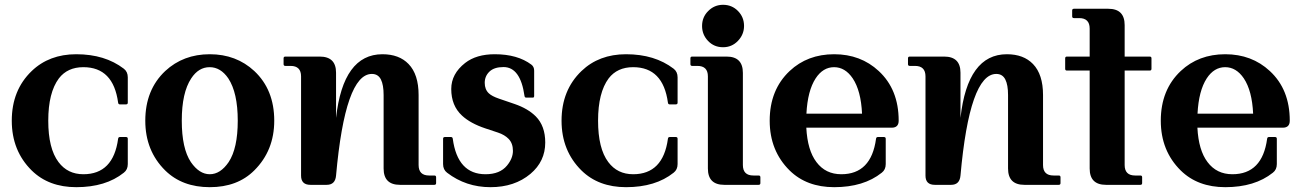

<svg xmlns="http://www.w3.org/2000/svg" viewBox="-20 -774 5450 804"><path d="M299.3 9.8Q184.1 9.8 112.8 -60.1Q29.3 -142.6 29.3 -268.6Q29.3 -396.5 112.8 -476.6Q186 -546.9 299.3 -546.9Q419.4 -546.9 498.5 -486.3Q515.1 -473.6 515.1 -450.2V-344.2Q515.1 -336.9 507.8 -336.9H481.9Q475.6 -336.9 474.6 -344.2Q454.6 -492.7 329.1 -492.7Q262.7 -492.7 226.6 -445.8Q182.1 -386.2 182.1 -268.6Q182.1 -151.9 225.1 -95.2Q263.2 -44.4 329.1 -44.4Q454.6 -44.4 474.6 -192.9Q475.6 -200.2 481.9 -200.2H507.8Q515.1 -200.2 515.1 -192.9V-86.9Q515.1 -63.5 498.5 -50.8Q422.9 9.8 299.3 9.8Z M858.4 -44.4Q902.8 -44.4 937.5 -95.2Q975.6 -152.8 975.6 -268.6Q975.6 -385.7 936 -445.8Q903.8 -492.7 857.9 -492.7Q811.5 -492.7 780.8 -445.8Q741.2 -386.2 741.2 -268.6Q741.2 -152.3 779.3 -95.2Q814.5 -44.4 858.4 -44.4ZM858.4 9.8Q743.2 9.8 671.9 -60.1Q588.4 -142.6 588.4 -268.6Q588.4 -397.9 671.9 -476.6Q747.6 -546.9 858.4 -546.9Q969.2 -546.9 1044.9 -476.6Q1128.4 -398.4 1128.4 -268.6Q1128.4 -143.6 1044.9 -60.5Q974.6 9.8 858.4 9.8Z M1279.8 0Q1240.7 0 1240.7 -38.6V-454.1Q1240.7 -498 1196.8 -498H1174.8Q1167.5 -498 1167.5 -505.4V-529.8Q1167.5 -537.1 1174.8 -537.1H1318.8Q1387.2 -537.1 1387.2 -469.7V-280.3Q1417 -546.9 1581.5 -546.9Q1651.4 -546.9 1690.9 -505.9Q1732.9 -462.4 1732.9 -376V-83Q1732.9 -39.1 1776.9 -39.1H1798.8Q1806.2 -39.1 1806.2 -31.7V-7.3Q1806.2 0 1798.8 0H1654.8Q1586.4 0 1586.4 -68.4V-376Q1586.4 -418.5 1575.2 -440.9Q1563.5 -464.4 1537.1 -464.4Q1425.3 -464.4 1387.2 -38.6Q1383.8 0 1348.1 0Z M2033.7 9.8Q1931.2 9.8 1852.1 -50.8Q1835.4 -63.5 1835.4 -86.9V-192.9Q1835.4 -200.2 1842.8 -200.2H1868.7Q1875 -200.2 1876 -192.9Q1896 -44.4 2013.2 -44.4Q2073.2 -44.4 2103 -80.6Q2127.9 -110.8 2127.9 -142.3Q2127.9 -173.8 2109.9 -192.4Q2093.3 -209.5 2065.4 -218.8L2012.7 -236.3Q1949.7 -257.3 1914.6 -290Q1869.6 -331.5 1869.6 -401.4Q1869.6 -464.8 1927.7 -510.3Q1974.6 -546.9 2051.8 -546.9Q2147 -546.9 2205.1 -503.4Q2216.8 -494.6 2216.8 -478V-372.6Q2216.8 -365.2 2211.4 -365.2H2183.6Q2177.2 -365.2 2176.3 -372.6Q2159.2 -493.2 2088.4 -493.2Q2049.3 -493.2 2029.5 -474.1Q2009.8 -455.1 2009.8 -427.2Q2009.8 -399.4 2026.9 -383.3Q2039.6 -371.1 2069.8 -360.8L2135.3 -338.4Q2190.9 -319.3 2223.6 -286.6Q2263.2 -246.6 2263.2 -177.2Q2263.2 -98.1 2201.2 -45.9Q2134.8 9.8 2033.7 9.8Z M2601.6 9.8Q2486.3 9.8 2415 -60.1Q2331.5 -142.6 2331.5 -268.6Q2331.5 -396.5 2415 -476.6Q2488.3 -546.9 2601.6 -546.9Q2721.7 -546.9 2800.8 -486.3Q2817.4 -473.6 2817.4 -450.2V-344.2Q2817.4 -336.9 2810.1 -336.9H2784.2Q2777.8 -336.9 2776.9 -344.2Q2756.8 -492.7 2631.3 -492.7Q2564.9 -492.7 2528.8 -445.8Q2484.4 -386.2 2484.4 -268.6Q2484.4 -151.9 2527.3 -95.2Q2565.4 -44.4 2631.3 -44.4Q2756.8 -44.4 2776.9 -192.9Q2777.8 -200.2 2784.2 -200.2H2810.1Q2817.4 -200.2 2817.4 -192.9V-86.9Q2817.4 -63.5 2800.8 -50.8Q2725.1 9.8 2601.6 9.8Z M3007.8 -753.9Q3044.9 -753.9 3070.3 -728Q3095.7 -702.1 3095.7 -665.5Q3095.7 -629.4 3069.8 -602.5Q3044.4 -576.2 3007.8 -576.2Q2970.2 -576.2 2945.1 -602.5Q2919.9 -628.9 2919.9 -665Q2919.9 -702.1 2945.3 -727.5Q2971.2 -753.9 3007.8 -753.9ZM3012.7 0Q2944.3 0 2944.3 -68.4V-454.1Q2944.3 -498 2900.4 -498H2878.4Q2871.1 -498 2871.1 -505.4V-529.8Q2871.1 -537.1 2878.4 -537.1H3022.5Q3090.8 -537.1 3090.8 -468.8V-83Q3090.8 -39.1 3134.8 -39.1H3156.7Q3164.1 -39.1 3164.1 -31.7V-7.3Q3164.1 0 3156.7 0Z M3473.1 9.8Q3357.9 9.8 3286.6 -60.1Q3203.1 -142.6 3203.1 -268.6Q3203.1 -397.9 3286.6 -476.6Q3361.3 -546.9 3473.1 -546.9Q3584 -546.9 3659.7 -476.6Q3743.2 -399.4 3743.2 -268.6Q3743.2 -239.3 3713.9 -239.3H3356.4Q3361.3 -144.5 3398.9 -95.2Q3437 -44.4 3502.9 -44.4Q3628.4 -44.4 3648.4 -192.9Q3649.4 -200.2 3655.8 -200.2H3681.6Q3689 -200.2 3689 -192.9V-86.9Q3689 -63.5 3672.4 -50.8Q3596.7 9.8 3473.1 9.8ZM3356.9 -297.9H3589.8Q3585.4 -394 3550.8 -445.8Q3519 -492.7 3472.7 -492.7Q3426.3 -492.7 3395.5 -445.8Q3361.8 -394 3356.9 -297.9Z M3894.5 0Q3855.5 0 3855.5 -38.6V-454.1Q3855.5 -498 3811.5 -498H3789.6Q3782.2 -498 3782.2 -505.4V-529.8Q3782.2 -537.1 3789.6 -537.1H3933.6Q4002 -537.1 4002 -469.7V-280.3Q4031.7 -546.9 4196.3 -546.9Q4266.1 -546.9 4305.7 -505.9Q4347.7 -462.4 4347.7 -376V-83Q4347.7 -39.1 4391.6 -39.1H4413.6Q4420.9 -39.1 4420.9 -31.7V-7.3Q4420.9 0 4413.6 0H4269.5Q4201.2 0 4201.2 -68.4V-376Q4201.2 -418.5 4189.9 -440.9Q4178.2 -464.4 4151.9 -464.4Q4040 -464.4 4002 -38.6Q3998.5 0 3962.9 0Z M4611.3 0Q4543 0 4543 -68.4V-478.5H4447.8Q4440.4 -478.5 4440.4 -485.8V-529.8Q4440.4 -537.1 4447.8 -537.1H4543V-654.3Q4543 -698.2 4499 -698.2H4477.1Q4469.7 -698.2 4469.7 -705.6V-730Q4469.7 -737.3 4477.1 -737.3H4621.1Q4689.5 -737.3 4689.5 -668.9V-537.1H4794.4Q4801.8 -537.1 4801.8 -529.8V-485.8Q4801.8 -478.5 4794.4 -478.5H4689.5V-83Q4689.5 -39.1 4733.4 -39.1H4755.4Q4762.7 -39.1 4762.7 -31.7V-7.3Q4762.7 0 4755.4 0Z M5110.8 9.8Q4995.6 9.8 4924.3 -60.1Q4840.8 -142.6 4840.8 -268.6Q4840.8 -397.9 4924.3 -476.6Q4999 -546.9 5110.8 -546.9Q5221.7 -546.9 5297.4 -476.6Q5380.9 -399.4 5380.9 -268.6Q5380.9 -239.3 5351.6 -239.3H4994.1Q4999 -144.5 5036.6 -95.2Q5074.7 -44.4 5140.6 -44.4Q5266.1 -44.4 5286.1 -192.9Q5287.1 -200.2 5293.5 -200.2H5319.3Q5326.7 -200.2 5326.7 -192.9V-86.9Q5326.7 -63.5 5310.1 -50.8Q5234.4 9.8 5110.8 9.8ZM4994.6 -297.9H5227.5Q5223.1 -394 5188.5 -445.8Q5156.7 -492.7 5110.4 -492.7Q5064 -492.7 5033.2 -445.8Q4999.5 -394 4994.6 -297.9Z"/></svg>

Font: Simply Serif
Style: Bold
Weight: 700
Designer: Wojciech Kalinowski "wmk69" (wmk69@o2.pl)
Foundry: Wojciech Kalinowski "wmk69" (wmk69@o2.pl)
Version: Version 1.0.0; 2022-02-18